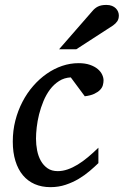

<svg xmlns="http://www.w3.org/2000/svg" viewBox="-20 -752 505 784"><path d="M402.8 -423.8Q402.8 -414.1 399.9 -403.8Q397 -393.6 388.4 -384.8Q379.9 -376 365 -368.9Q350.1 -361.8 326.2 -358.9L269 -436Q242.2 -434.6 221.2 -421.1Q200.2 -407.7 184.3 -386.7Q168.5 -365.7 157.5 -339.1Q146.5 -312.5 139.6 -285.2Q132.8 -257.8 129.9 -231.9Q127 -206.1 127 -186Q127 -161.6 131.6 -137.9Q136.2 -114.3 146.7 -95.5Q157.2 -76.7 174.1 -64.9Q190.9 -53.2 215.8 -53.2Q235.8 -53.2 256.3 -60.3Q276.9 -67.4 297.6 -80.1Q318.4 -92.8 339.4 -110.4Q360.4 -127.9 381.8 -148.9V-85.9Q366.2 -70.8 346.2 -53.7Q326.2 -36.6 301.8 -22Q277.3 -7.3 248.3 2.4Q219.2 12.2 186 12.2Q150.4 12.2 121.8 -0.2Q93.3 -12.7 73.5 -36.4Q53.7 -60.1 43 -94.7Q32.2 -129.4 32.2 -173.8Q32.2 -218.8 42.7 -259.8Q53.2 -300.8 71.8 -336.4Q90.3 -372.1 115.7 -401.1Q141.1 -430.2 170.9 -450.9Q200.7 -471.7 233.6 -482.9Q266.6 -494.1 300.8 -494.1Q327.6 -494.1 347.2 -487.3Q366.7 -480.5 378.9 -470.2Q391.1 -460 397 -447.5Q402.8 -435.1 402.8 -423.8ZM465.3 -689Q465.3 -674.8 459 -665.3Q452.6 -655.8 441.4 -647.9L291.5 -550.8H221.2L357.4 -707Q362.3 -712.9 367.7 -717.3Q373 -721.7 379.6 -725.1Q386.2 -728.5 394.8 -730.2Q403.3 -731.9 414.6 -731.9Q427.7 -731.9 437.3 -728Q446.8 -724.1 452.9 -718Q459 -711.9 462.2 -704.1Q465.3 -696.3 465.3 -689Z"/></svg>

Font: Charis SIL Phon
Style: Italic
Weight: 400
Italic angle: -11°
Foundry: SIL International
Version: Version 5.000